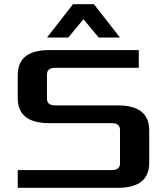

<svg xmlns="http://www.w3.org/2000/svg" viewBox="-20 -900 800 920"><path d="M65 0V-85H515Q555 -85 555 -117V-278Q555 -310 515 -310H215Q65 -310 65 -430V-540Q65 -660 215 -660H645V-575H245Q205 -575 205 -543V-427Q205 -395 245 -395H545Q695 -395 695 -275V-120Q695 0 545 0ZM205 -720 330 -880H430L555 -720H453L380 -808L307 -720Z"/></svg>

Font: Xolonium
Style: Regular
Weight: 400
Designer: Severin Meyer
Version: Version 4.2